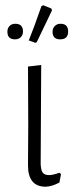

<svg xmlns="http://www.w3.org/2000/svg" viewBox="-20 -703 285 727"><path d="M113 -541 89 -550Q106 -591 137 -680L144 -683L174 -671L177 -664L119 -543ZM37 -554Q8 -554 8 -583Q8 -596 16 -604.5Q24 -613 38 -613Q67 -613 67 -584Q67 -570 58.5 -562Q50 -554 37 -554ZM208 -554Q179 -554 179 -583Q179 -596 187.5 -604.5Q196 -613 209 -613Q238 -613 238 -584Q238 -554 208 -554ZM153 4Q86 4 86 -77L87 -227L86 -451L136 -457L134 -82Q135 -58 142 -49Q149 -40 166 -40Q180 -40 205 -49L211 -44L205 -12Q178 3 153 4Z"/></svg>

Font: Alegreya Sans Light
Style: Regular
Weight: 300
Designer: Juan Pablo del Peral
Foundry: Huerta Tipografica
Version: Version 2.007